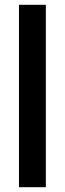

<svg xmlns="http://www.w3.org/2000/svg" viewBox="-20 -780 270 800"><path d="M171 0V-760H59V0Z"/></svg>

Font: Noto Sans Myanmar UI ExtraCondensed SemiBold
Style: Regular
Weight: 600
Width: 2
Designer: Monotype Design Team
Foundry: Monotype Imaging Inc.
Version: Version 2.103